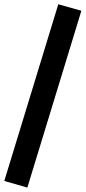

<svg xmlns="http://www.w3.org/2000/svg" viewBox="-40 -806 399 894"><path d="M338.9 -755.9 231.4 -786.1 -20 36.6 87.4 67.4Z"/></svg>

Font: Winston
Style: Bold
Weight: 700
Designer: Vernon Adams, Kim Jin-seong, David Berlow, Cristiano Sobral
Foundry: The Winston Project Authors
Version: Version 3.004